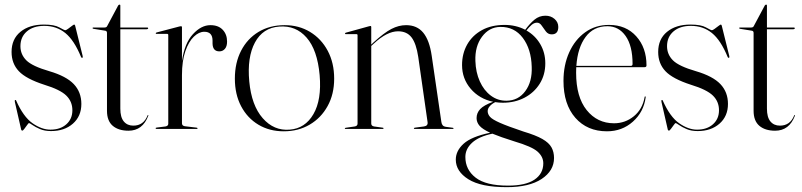

<svg xmlns="http://www.w3.org/2000/svg" viewBox="-20 -546 3396 813"><path d="M193.5 3Q235.5 3 261 -19.8Q286.5 -42.5 286.5 -79Q286.5 -116 260.8 -141.2Q235 -166.5 168 -187Q90.5 -212 59.8 -244.5Q29 -277 29 -326Q29 -380.5 66.5 -411.2Q104 -442 166 -442Q210 -442 231.2 -430Q252.5 -418 256.5 -418Q260 -418 268.2 -424Q276.5 -430 284.2 -436Q292 -442 294 -442Q296.5 -442 298 -438L330 -309Q331.5 -303 329 -301.5Q325.5 -300 323.5 -304Q294 -376 256.5 -406.2Q219 -436.5 167.5 -436.5Q121 -436.5 93.8 -413Q66.5 -389.5 66.5 -350.5Q66.5 -315.5 91.5 -290.5Q116.5 -265.5 189 -244.5Q260.5 -223.5 292.5 -189.8Q324.5 -156 324.5 -106Q324.5 -54 288.8 -22.5Q253 9 196 9Q169 9 149.2 0.5Q129.5 -8 117.5 -16.5Q105.5 -25 102.5 -25Q101 -25 95.2 -17Q89.5 -9 83.5 -1Q77.5 7 75 7Q70.5 7 69.5 2L43 -114Q41.5 -121 44 -122.5Q46.5 -123.5 48 -121Q79 -51 118 -24Q157 3 193.5 3Z M425.5 -416 376 -424Q372 -424.5 372 -427Q372 -429.5 374.5 -429.5H422.5Q431.5 -429.5 434 -436L480.5 -523Q483.5 -526.5 486 -526.5Q489.5 -526.5 489.5 -523V-429.5H603.5Q607.5 -429.5 607.5 -426.5Q607.5 -422 598 -422H489.5V-86Q489.5 -49.5 504.2 -31.8Q519 -14 544.5 -14Q588 -14 605 -57.5Q606 -59.5 607.2 -59Q608.5 -58.5 608 -56Q584 7.5 524 7.5Q482 7.5 457.5 -13.2Q433 -34 433 -77V-406.5Q433 -415 425.5 -416Z M750.5 -430V-287Q761.5 -363 796.8 -401.2Q832 -439.5 871 -439.5Q904.5 -439.5 923 -420Q941.5 -400.5 941.5 -370Q941.5 -349.5 932.2 -339Q923 -328.5 909 -328.5Q881 -328.5 880 -361V-374Q880 -411.5 845 -411.5Q822.5 -411.5 800.8 -390.8Q779 -370 764.8 -329Q750.5 -288 750.5 -228V-24Q750.5 -13.5 762.5 -11.5L812.5 -5.5Q816.5 -5 816.5 -2.5Q816.5 0 813 0H643Q639 0 639 -3Q639 -5.5 644.5 -6L680.5 -10.5Q692.5 -12.5 692.5 -22V-397.5Q692.5 -402.5 688 -402.5H642Q639.5 -402.5 639.5 -405Q639.5 -407 643 -408.5L740 -434Q744.5 -435 746.5 -435Q750.5 -435 750.5 -430Z M1185.5 -439.5Q1245.5 -439.5 1293 -410.8Q1340.5 -382 1367.8 -330.8Q1395 -279.5 1395 -213Q1395 -147 1367.2 -96.8Q1339.5 -46.5 1291.2 -18.2Q1243 10 1181.5 10Q1121 10 1074.2 -18Q1027.5 -46 1001 -96.2Q974.5 -146.5 974.5 -213Q974.5 -280 1000.8 -331Q1027 -382 1074.5 -410.8Q1122 -439.5 1185.5 -439.5ZM1206.5 3Q1272 -2 1307.2 -62.8Q1342.5 -123.5 1333.5 -228Q1324 -334.5 1278.2 -386.8Q1232.5 -439 1162.5 -433.5Q1093 -428.5 1059.5 -366Q1026 -303.5 1035.5 -201.5Q1045 -99.5 1092.5 -45.5Q1140 8.5 1206.5 3Z M1552 -431.5V-357L1560 -365Q1606.5 -407.5 1637.5 -423.5Q1668.5 -439.5 1699.5 -439.5Q1746 -439.5 1772.2 -407.5Q1798.5 -375.5 1808 -310L1849 -29Q1851.5 -11 1867.5 -9L1897 -5Q1900.5 -4.5 1900.5 -2.5Q1900.5 0 1897 0H1736.5Q1732.5 0 1732.5 -2.5Q1732.5 -5 1737.5 -5.5L1775 -10.5Q1793 -13 1790.5 -29L1751 -305Q1742.5 -361.5 1722.8 -387.5Q1703 -413.5 1665.5 -413.5Q1619 -413.5 1563 -361.5L1552 -351.5V-23Q1552 -12.5 1564 -10.5L1599.5 -5.5Q1604 -5.5 1604 -2.5Q1604 0 1600.5 0H1443Q1440 0 1440 -2.5Q1440 -4 1444 -5L1482 -10.5Q1494 -12.5 1494 -22.5V-397Q1494 -401.5 1489 -401.5H1443.5Q1441 -401.5 1441 -404Q1441 -406 1444 -407.5L1541.5 -434.5Q1545.5 -436 1548 -436Q1552 -436 1552 -431.5Z M2196.5 11Q2248.5 26.5 2276.5 42.5Q2304.5 58.5 2315.2 78Q2326 97.5 2326 123Q2326 177 2273.5 211.8Q2221 246.5 2126 246.5Q2016.5 246.5 1963.2 213Q1910 179.5 1910 130Q1910 92.5 1943.2 62.5Q1976.5 32.5 2055.5 16Q2023 1 2010.5 -13.5Q1998 -28 1998 -46Q1998 -67.5 2013.2 -84Q2028.5 -100.5 2068 -115Q2009.5 -127.5 1973 -170.2Q1936.5 -213 1936.5 -270.5Q1936.5 -319 1958.2 -357.5Q1980 -396 2020.2 -418.2Q2060.5 -440.5 2116.5 -440.5Q2164.5 -440.5 2204 -420Q2223 -446 2243.2 -462.8Q2263.5 -479.5 2289.5 -479.5Q2312.5 -479.5 2328.2 -465.8Q2344 -452 2344 -432Q2344 -400.5 2316 -400.5Q2301 -400.5 2291.5 -412.8Q2282 -425 2273.8 -437.5Q2265.5 -450 2254 -450Q2242 -450 2231.2 -440.8Q2220.5 -431.5 2209 -417Q2246 -396 2267.5 -359.5Q2289 -323 2289 -278Q2289 -229 2265.2 -191.2Q2241.5 -153.5 2200.8 -132.2Q2160 -111 2109.5 -111Q2093 -111 2077 -113.5Q2063 -106.5 2054 -96.5Q2045 -86.5 2045 -75.5Q2045 -62.5 2055 -51.2Q2065 -40 2097.2 -25.8Q2129.5 -11.5 2196.5 11ZM2098.5 -432Q2051.5 -431.5 2021 -390.5Q1990.5 -349.5 1993 -287.5Q1994.5 -239.5 2011.8 -201.2Q2029 -163 2058.5 -141Q2088 -119 2125 -119.5Q2174.5 -120 2204.2 -160Q2234 -200 2231.5 -263Q2229.5 -338 2193.8 -385.5Q2158 -433 2098.5 -432ZM1950.5 118.5Q1950.5 172.5 1994 206.2Q2037.5 240 2131 240Q2205.5 240 2243 214.8Q2280.5 189.5 2280.5 145.5Q2280.5 117.5 2256.2 96Q2232 74.5 2157.5 52.5Q2098.5 34 2065 20Q2008 32 1979.2 58.2Q1950.5 84.5 1950.5 118.5Z M2717.5 -269Q2717.5 -261.5 2709 -261.5H2420Q2419.5 -250 2419.5 -238Q2419.5 -135.5 2464.2 -79.8Q2509 -24 2580 -24Q2627.5 -24 2664 -53.8Q2700.5 -83.5 2709.5 -134.5Q2710 -138 2711.5 -138Q2714.5 -138 2714 -133.5Q2705.5 -71.5 2659.8 -30.8Q2614 10 2550 10Q2466.5 10 2416.2 -47.2Q2366 -104.5 2366 -203.5Q2366 -270.5 2390.2 -324.2Q2414.5 -378 2457.8 -409.2Q2501 -440.5 2559 -440.5Q2631 -440.5 2674.2 -392.2Q2717.5 -344 2717.5 -269ZM2552 -435Q2493.5 -435 2459.8 -389.8Q2426 -344.5 2420.5 -267H2651Q2658.5 -267 2658.5 -275Q2658.5 -352 2629.2 -393.5Q2600 -435 2552 -435Z M2931.5 3Q2973.5 3 2999 -19.8Q3024.5 -42.5 3024.5 -79Q3024.5 -116 2998.8 -141.2Q2973 -166.5 2906 -187Q2828.5 -212 2797.8 -244.5Q2767 -277 2767 -326Q2767 -380.5 2804.5 -411.2Q2842 -442 2904 -442Q2948 -442 2969.2 -430Q2990.5 -418 2994.5 -418Q2998 -418 3006.2 -424Q3014.5 -430 3022.2 -436Q3030 -442 3032 -442Q3034.5 -442 3036 -438L3068 -309Q3069.5 -303 3067 -301.5Q3063.5 -300 3061.5 -304Q3032 -376 2994.5 -406.2Q2957 -436.5 2905.5 -436.5Q2859 -436.5 2831.8 -413Q2804.5 -389.5 2804.5 -350.5Q2804.5 -315.5 2829.5 -290.5Q2854.5 -265.5 2927 -244.5Q2998.5 -223.5 3030.5 -189.8Q3062.5 -156 3062.5 -106Q3062.5 -54 3026.8 -22.5Q2991 9 2934 9Q2907 9 2887.2 0.5Q2867.5 -8 2855.5 -16.5Q2843.5 -25 2840.5 -25Q2839 -25 2833.2 -17Q2827.5 -9 2821.5 -1Q2815.5 7 2813 7Q2808.5 7 2807.5 2L2781 -114Q2779.5 -121 2782 -122.5Q2784.5 -123.5 2786 -121Q2817 -51 2856 -24Q2895 3 2931.5 3Z M3163.5 -416 3114 -424Q3110 -424.5 3110 -427Q3110 -429.5 3112.5 -429.5H3160.5Q3169.5 -429.5 3172 -436L3218.5 -523Q3221.5 -526.5 3224 -526.5Q3227.5 -526.5 3227.5 -523V-429.5H3341.5Q3345.5 -429.5 3345.5 -426.5Q3345.5 -422 3336 -422H3227.5V-86Q3227.5 -49.5 3242.2 -31.8Q3257 -14 3282.5 -14Q3326 -14 3343 -57.5Q3344 -59.5 3345.2 -59Q3346.5 -58.5 3346 -56Q3322 7.5 3262 7.5Q3220 7.5 3195.5 -13.2Q3171 -34 3171 -77V-406.5Q3171 -415 3163.5 -416Z"/></svg>

Font: Fraunces 144pt Light
Style: Regular
Weight: 300
Version: Version 1.000;[b76b70a41]